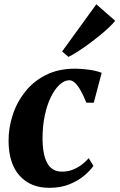

<svg xmlns="http://www.w3.org/2000/svg" viewBox="-20 -866 558 896"><path d="M209.5 10.5Q123 10.5 72 -45.5Q21 -101.5 20 -206.5Q19.5 -268 38.8 -328Q58 -388 96.8 -437.2Q135.5 -486.5 194 -516Q252.5 -545.5 330 -545.5Q359 -545.5 394.5 -540.8Q430 -536 454.5 -526L417.5 -386.5L383 -387Q370.5 -417.5 357.8 -441Q345 -464.5 331.2 -478Q317.5 -491.5 303.5 -491.5Q281 -491.5 258.5 -471.2Q236 -451 217.8 -414Q199.5 -377 188.8 -326.2Q178 -275.5 178.5 -214Q179.5 -161 190.5 -128Q201.5 -95 221 -80Q240.5 -65 268.5 -65Q296.5 -65 319.8 -74.2Q343 -83.5 361.8 -97.8Q380.5 -112 394 -128L416 -92Q401 -70 372.8 -46.2Q344.5 -22.5 304 -6Q263.5 10.5 209.5 10.5ZM270 -626 429.5 -846 517.5 -769Q507.5 -756 488.2 -737.8Q469 -719.5 444 -699.2Q419 -679 392.8 -659.8Q366.5 -640.5 342 -624.8Q317.5 -609 299.5 -600.5Z"/></svg>

Font: Merriweather 72pt ExtraBold
Style: Italic
Weight: 800
Italic angle: -7.8°
Version: Version 2.101